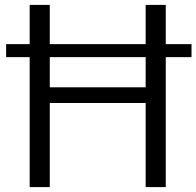

<svg xmlns="http://www.w3.org/2000/svg" viewBox="-20 -763 801 783"><path d="M101 0V-530H5V-583H101V-743H183V-583H574V-743H656V-583H761V-530H656V0H574V-343H183V0ZM183 -407H574V-530H183Z"/></svg>

Font: Merriweather Sans Light
Style: Regular
Weight: 300
Designer: Eben Sorkin
Foundry: Eben Sorkin
Version: Version 2.001; ttfautohint (v1.8.3)